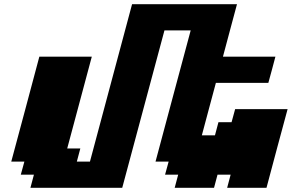

<svg xmlns="http://www.w3.org/2000/svg" viewBox="-20 -895 1415 915"><path d="M1062.5 0H1250Q1266.6 -62.5 1300 -187.5Q1333.5 -312.5 1350.6 -375H1100.6L1083.5 -312.5H1021L1004.4 -250H941.9Q953.1 -292 975.3 -375.2Q997.6 -458.5 1008.8 -500H1258.8Q1264.6 -520.5 1275.9 -562.5Q1287.1 -604.5 1292.5 -625H1042.5Q1053.7 -667 1075.9 -750.2Q1098.1 -833.5 1109.4 -875H609.4L408.7 -125H346.2L362.8 -187.5H300.3L417.5 -625H167.5Q145.5 -542 100.8 -375Q56.2 -208 33.7 -125H96.2L79.1 -62.5H141.6L125 0H562.5L763.7 -750H888.7Q860.8 -646 804.9 -437.7Q749 -229.5 721.2 -125H783.7L766.6 -62.5H829.1L812.5 0H1000L1016.6 -62.5H1079.1Z"/></svg>

Font: Faithful 32x
Style: BoldOblique
Weight: 400
Foundry: Faithful Resource Pack
Version: Version 1.0; January 27, 2023